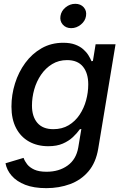

<svg xmlns="http://www.w3.org/2000/svg" viewBox="-20 -771 650 1006"><path d="M222.7 214.8Q157.2 214.8 112.3 197.3Q67.4 179.7 41.5 150.1Q15.6 120.6 8.8 84.5L103.5 56.2Q109.4 73.2 122.3 89.8Q135.3 106.4 159.7 117.7Q184.1 128.9 224.1 128.9Q289.1 128.9 334.2 96.4Q379.4 64 390.1 1.5L406.2 -95.2L398.4 -93.8Q383.8 -73.2 362.1 -52.7Q340.3 -32.2 309.1 -18.6Q277.8 -4.9 232.9 -4.9Q175.8 -4.9 132.1 -29.3Q88.4 -53.7 64.2 -100.1Q40 -146.5 40 -212.4Q40 -274.4 58.6 -333.7Q77.1 -393.1 112.3 -441.2Q147.5 -489.3 197.8 -518.1Q248 -546.9 311.5 -546.9Q347.7 -546.9 373 -537.6Q398.4 -528.3 415.5 -513.4Q432.6 -498.5 443.1 -481.7Q453.6 -464.8 459.5 -450.2L466.8 -451.7L481 -539.1H585.4L494.6 8.3Q482.4 81.1 443.6 126.7Q404.8 172.4 347.4 193.6Q290 214.8 222.7 214.8ZM259.3 -94.2Q305.2 -94.2 339.6 -114.7Q374 -135.3 397 -169.7Q419.9 -204.1 431.2 -245.6Q442.4 -287.1 442.4 -329.1Q442.4 -387.7 414.6 -421.9Q386.7 -456.1 331.5 -456.1Q287.6 -456.1 253.2 -435.1Q218.8 -414.1 195.1 -379.4Q171.4 -344.7 159.4 -302.5Q147.5 -260.3 147.5 -217.8Q147.5 -160.2 175.8 -127.2Q204.1 -94.2 259.3 -94.2ZM353 -623.5Q325.2 -623.5 308.8 -642.3Q292.5 -661.1 296.9 -687.5Q301.3 -714.4 324 -732.7Q346.7 -751 374.5 -751Q402.3 -751 418.7 -732.7Q435.1 -714.4 430.7 -687.5Q426.8 -661.1 403.8 -642.3Q380.9 -623.5 353 -623.5Z"/></svg>

Font: Inter 18pt Medium
Style: Italic
Weight: 500
Italic angle: -9.3988°
Designer: Rasmus Andersson
Foundry: rsms
Version: Version 4.001;git-66647c0bb